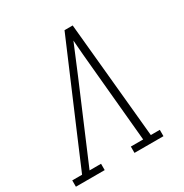

<svg xmlns="http://www.w3.org/2000/svg" viewBox="-185 -867 955 999"><g transform="rotate(-30 292.5 -367.5)"><path d="M-15 0V-38H44L132 -245L341 -735H390L457 -38H511V0H337V-38H411L369 -490Q365 -534 361 -577.5Q357 -621 354 -665Q336 -621 317.5 -577.5Q299 -534 281 -490L89 -38H158V0Z"/></g></svg>

Font: Iosevka Slab XLtExObl
Style: Regular
Weight: 200
Width: 7
Italic angle: -9°
Monospace: yes
Designer: Belleve Invis
Foundry: Belleve Invis
Version: Version 11.1.1; ttfautohint (v1.8.3)